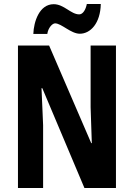

<svg xmlns="http://www.w3.org/2000/svg" viewBox="-20 -942 670 962"><path d="M147 -772H217C221 -802 242 -825 256 -825C288 -825 335 -773 380 -773C433 -773 483 -825 485 -922H415C410 -895 396 -870 377 -870C335 -870 301 -921 249 -921C177 -921 149 -833 147 -772ZM561 0V-714H434V-405C436 -353 437 -317 440 -225H437L226 -714H70V0H196V-315C193 -363 193 -408 188 -500H192L403 0Z"/></svg>

Font: Noto Sans Tamil ExtraCondensed
Style: Bold
Weight: 700
Width: 2
Designer: Jelle Bosma - Monotype Design Team
Foundry: Monotype Imaging Inc.
Version: Version 2.004